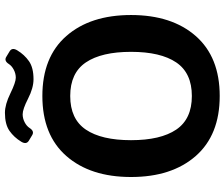

<svg xmlns="http://www.w3.org/2000/svg" viewBox="-87 -825 928 794"><g transform="rotate(-90 377.0 -428.0)"><path d="M191.9 -772.9Q175.3 -783.2 188 -804.2Q206.1 -834 232.9 -852.8Q259.8 -871.6 307.6 -871.6Q341.8 -871.6 387.7 -849.1Q433.6 -826.7 452.6 -826.7Q469.7 -826.7 485.6 -835Q501.5 -843.3 509.3 -855.5Q522.5 -876 538.6 -866.2L562 -852.1Q578.6 -841.8 565.9 -820.8Q547.9 -791 521 -772.2Q494.1 -753.4 446.3 -753.4Q410.2 -753.4 366.2 -775.9Q322.3 -798.3 301.3 -798.3Q284.2 -798.3 268.3 -790Q252.4 -781.7 244.6 -769.5Q231.4 -749 215.3 -758.8ZM42 -350.1Q42 -518.6 128.9 -617.7Q215.8 -716.8 377 -716.8Q538.1 -716.8 625 -617.7Q711.9 -518.6 711.9 -350.1Q711.9 -181.6 625 -82.5Q538.1 16.6 377 16.6Q215.8 16.6 128.9 -82.5Q42 -181.6 42 -350.1ZM194.3 -350.1Q194.3 -228 238 -163.3Q281.7 -98.6 377 -98.6Q472.2 -98.6 515.9 -163.3Q559.6 -228 559.6 -350.1Q559.6 -472.2 515.9 -536.9Q472.2 -601.6 377 -601.6Q281.7 -601.6 238 -536.9Q194.3 -472.2 194.3 -350.1Z"/></g></svg>

Font: Istok
Style: Bold
Weight: 700
Designer: Andrey V. Panov
Foundry: Andrey V. Panov
Version: Version 1.0.1